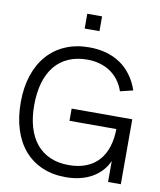

<svg xmlns="http://www.w3.org/2000/svg" viewBox="-99 -998 908 1090"><g transform="rotate(10 355.0 -452.5)"><path d="M314.7 -834.7V-920H400V-834.7ZM596.7 0H670.3V-374.3H596.7ZM359.5 -734.3Q284 -734.3 223 -708.2Q162 -682.2 119 -633.5Q76 -584.8 53 -515.5Q30 -446.2 30 -360Q30 -272.2 52.5 -202.4Q75 -132.7 117.2 -84.4Q159.3 -36.2 219.4 -10.6Q279.5 15 354.5 15Q398.2 15 436.2 5.8Q474.2 -3.3 505.2 -20.9Q536.2 -38.5 559.5 -63.8Q582.8 -89 596.7 -121.2L667.3 -374.3H320.8V-304H591Q590.2 -246.8 575.5 -201Q560.8 -155.2 532.2 -122.9Q503.5 -90.7 460.3 -73.2Q417.2 -55.7 359.2 -55.7Q299.2 -55.7 252.3 -76Q205.5 -96.3 173.3 -135.1Q141.2 -173.8 124.6 -229.7Q108 -285.5 108 -356Q108 -429.8 124.8 -487.2Q141.7 -544.5 174.1 -583.7Q206.5 -622.8 253.5 -643.2Q300.5 -663.7 361 -663.7Q398.8 -663.7 432.2 -654.3Q465.7 -645 493.2 -626.7Q520.7 -608.3 541.2 -581.2Q561.7 -554.2 573.8 -518.7L647.5 -536.7Q630.5 -586.2 602.8 -623.3Q575.2 -660.5 538.5 -685.1Q501.8 -709.7 456.8 -722Q411.7 -734.3 359.5 -734.3Z"/></g></svg>

Font: Vela Sans GX ExtLt
Style: Regular
Weight: 200
Designer: Principal design: Mikhail Sharanda - project Manrope.
Design modification: Ravid Balaliev
Foundry: Mikhail Sharanda
Version: Version 1.001